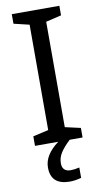

<svg xmlns="http://www.w3.org/2000/svg" viewBox="-102 -760 542 1025"><g transform="rotate(-10 169.5 -247.0)"><path d="M297.9 0H40V-51.8L124 -70.8V-642.1L40 -662.1V-713.9H297.9V-662.1L213.9 -642.1V-70.8L297.9 -51.8ZM159.7 116.2Q159.7 138.7 171.6 149.9Q183.6 161.1 204.6 161.1Q226.1 161.1 252.9 154.8V210.9Q219.2 220.2 190.9 220.2Q87.9 220.2 87.9 126Q87.9 58.1 166 0H228Q193.8 32.2 176.8 58.8Q159.7 85.4 159.7 116.2Z"/></g></svg>

Font: NotoSans
Style: Regular
Weight: 400
Designer: Monotype Design team
Foundry: Monotype Imaging Inc.
Version: Version 1.04; ttfautohint (v1.4.1)